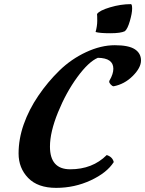

<svg xmlns="http://www.w3.org/2000/svg" viewBox="-20 -886 703 930"><path d="M585 -735Q565 -725 514 -725Q463 -725 443 -731Q451 -760 451 -785Q451 -810 450 -818Q461 -835 513 -850.5Q565 -866 614 -866Q620 -866 620 -844Q620 -822 609 -784Q598 -746 585 -735ZM531 -101Q498 -49 419.5 -12.5Q341 24 252 24Q163 24 116.5 -24Q70 -72 70 -142.5Q70 -213 95 -284Q120 -355 165.5 -422Q211 -489 268 -544.5Q325 -600 397 -633.5Q469 -667 536 -667Q603 -667 633 -647.5Q663 -628 663 -593Q663 -558 623 -518Q583 -478 530 -468Q523 -469 516 -477Q509 -485 509 -490Q509 -495 511 -497Q529 -528 529 -553Q529 -605 454 -606Q409 -587 354.5 -512.5Q300 -438 261 -342Q222 -246 222 -176Q222 -66 320 -66Q428 -66 497 -135Q525 -126 531 -101Z"/></svg>

Font: Clara
Style: Regular
Weight: 400
Designer: Proyecto DEMO
Foundry: Proyecto DEMO
Version: Version 1.002